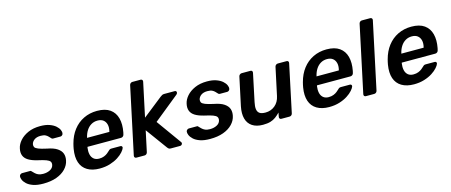

<svg xmlns="http://www.w3.org/2000/svg" viewBox="-46 -1268 4312 1837"><g transform="rotate(-15 2110.0 -350.0)"><path d="M212 10Q152 10 112.5 -4Q73 -18 50.5 -39Q28 -60 19.5 -81Q11 -102 13 -116Q15 -127 23.5 -133.5Q32 -140 41 -140H120Q124 -140 127 -139Q130 -138 133 -133Q144 -122 156 -110Q168 -98 186.5 -89.5Q205 -81 235 -81Q274 -81 303.5 -96.5Q333 -112 339 -141Q343 -162 334 -175Q325 -188 297 -198.5Q269 -209 214 -221Q160 -234 127.5 -254Q95 -274 83.5 -304Q72 -334 81 -374Q89 -413 120 -448.5Q151 -484 202.5 -507Q254 -530 323 -530Q377 -530 414.5 -516.5Q452 -503 474.5 -483Q497 -463 506 -442.5Q515 -422 512 -407Q511 -396 502.5 -389.5Q494 -383 485 -383H412Q407 -383 403 -385Q399 -387 397 -390Q387 -400 376.5 -411.5Q366 -423 349.5 -431Q333 -439 303 -439Q265 -439 241.5 -422.5Q218 -406 212 -381Q209 -364 215.5 -351.5Q222 -339 249 -328Q276 -317 331 -305Q396 -293 430.5 -269.5Q465 -246 475.5 -215.5Q486 -185 478 -148Q469 -103 434.5 -67Q400 -31 344 -10.5Q288 10 212 10Z M771 10Q698 10 649.5 -19Q601 -48 582.5 -103Q564 -158 577 -236Q579 -246 582 -261.5Q585 -277 588 -286Q608 -362 650 -416.5Q692 -471 752.5 -500.5Q813 -530 886 -530Q967 -530 1014 -496.5Q1061 -463 1076.5 -403.5Q1092 -344 1077 -266L1072 -245Q1070 -235 1061.5 -228Q1053 -221 1042 -221H710Q710 -221 709.5 -218Q709 -215 708 -213Q703 -178 709 -148.5Q715 -119 735.5 -101Q756 -83 790 -83Q818 -83 839 -91.5Q860 -100 873.5 -111Q887 -122 894 -129Q906 -141 912 -143.5Q918 -146 929 -146H1016Q1025 -146 1030 -140Q1035 -134 1033 -125Q1028 -109 1008 -86Q988 -63 954 -41Q920 -19 873.5 -4.5Q827 10 771 10ZM728 -305H949L950 -308Q960 -347 952.5 -376.5Q945 -406 923.5 -422.5Q902 -439 867 -439Q832 -439 804 -422.5Q776 -406 757 -376.5Q738 -347 729 -308Z M1135 0Q1125 0 1119.5 -7Q1114 -14 1116 -24L1257 -686Q1259 -696 1267 -703Q1275 -710 1285 -710H1367Q1377 -710 1382.5 -703Q1388 -696 1386 -686L1314 -348L1510 -503Q1521 -511 1529 -515.5Q1537 -520 1551 -520H1653Q1669 -520 1671 -506Q1673 -492 1657 -480L1410 -280L1586 -35Q1595 -24 1588.5 -12Q1582 0 1567 0H1476Q1462 0 1455.5 -5.5Q1449 -11 1445 -16L1289 -230L1245 -24Q1243 -14 1235 -7Q1227 0 1217 0Z M1864 10Q1804 10 1764.5 -4Q1725 -18 1702.5 -39Q1680 -60 1671.5 -81Q1663 -102 1665 -116Q1667 -127 1675.5 -133.5Q1684 -140 1693 -140H1772Q1776 -140 1779 -139Q1782 -138 1785 -133Q1796 -122 1808 -110Q1820 -98 1838.5 -89.5Q1857 -81 1887 -81Q1926 -81 1955.5 -96.5Q1985 -112 1991 -141Q1995 -162 1986 -175Q1977 -188 1949 -198.5Q1921 -209 1866 -221Q1812 -234 1779.5 -254Q1747 -274 1735.5 -304Q1724 -334 1733 -374Q1741 -413 1772 -448.5Q1803 -484 1854.5 -507Q1906 -530 1975 -530Q2029 -530 2066.5 -516.5Q2104 -503 2126.5 -483Q2149 -463 2158 -442.5Q2167 -422 2164 -407Q2163 -396 2154.5 -389.5Q2146 -383 2137 -383H2064Q2059 -383 2055 -385Q2051 -387 2049 -390Q2039 -400 2028.5 -411.5Q2018 -423 2001.5 -431Q1985 -439 1955 -439Q1917 -439 1893.5 -422.5Q1870 -406 1864 -381Q1861 -364 1867.5 -351.5Q1874 -339 1901 -328Q1928 -317 1983 -305Q2048 -293 2082.5 -269.5Q2117 -246 2127.5 -215.5Q2138 -185 2130 -148Q2121 -103 2086.5 -67Q2052 -31 1996 -10.5Q1940 10 1864 10Z M2388 10Q2323 10 2282 -17.5Q2241 -45 2227.5 -95.5Q2214 -146 2228 -215L2288 -496Q2290 -506 2298.5 -513Q2307 -520 2317 -520H2405Q2415 -520 2420 -513Q2425 -506 2423 -496L2365 -221Q2356 -180 2359.5 -152.5Q2363 -125 2382 -111Q2401 -97 2441 -97Q2495 -97 2535 -130Q2575 -163 2587 -221L2646 -496Q2648 -506 2656.5 -513Q2665 -520 2675 -520H2762Q2773 -520 2778 -513Q2783 -506 2781 -496L2681 -24Q2679 -14 2671 -7Q2663 0 2652 0H2571Q2561 0 2555.5 -7Q2550 -14 2552 -24L2560 -65Q2538 -42 2515 -25Q2492 -8 2462 1Q2432 10 2388 10Z M3044 10Q2971 10 2922.5 -19Q2874 -48 2855.5 -103Q2837 -158 2850 -236Q2852 -246 2855 -261.5Q2858 -277 2861 -286Q2881 -362 2923 -416.5Q2965 -471 3025.5 -500.5Q3086 -530 3159 -530Q3240 -530 3287 -496.5Q3334 -463 3349.5 -403.5Q3365 -344 3350 -266L3345 -245Q3343 -235 3334.5 -228Q3326 -221 3315 -221H2983Q2983 -221 2982.5 -218Q2982 -215 2981 -213Q2976 -178 2982 -148.5Q2988 -119 3008.5 -101Q3029 -83 3063 -83Q3091 -83 3112 -91.5Q3133 -100 3146.5 -111Q3160 -122 3167 -129Q3179 -141 3185 -143.5Q3191 -146 3202 -146H3289Q3298 -146 3303 -140Q3308 -134 3306 -125Q3301 -109 3281 -86Q3261 -63 3227 -41Q3193 -19 3146.5 -4.5Q3100 10 3044 10ZM3001 -305H3222L3223 -308Q3233 -347 3225.5 -376.5Q3218 -406 3196.5 -422.5Q3175 -439 3140 -439Q3105 -439 3077 -422.5Q3049 -406 3030 -376.5Q3011 -347 3002 -308Z M3408 0Q3398 0 3392.5 -7Q3387 -14 3389 -24L3530 -686Q3532 -696 3540 -703Q3548 -710 3558 -710H3641Q3652 -710 3657.5 -703Q3663 -696 3661 -686L3520 -24Q3518 -14 3510 -7Q3502 0 3491 0Z M3884 10Q3811 10 3762.5 -19Q3714 -48 3695.5 -103Q3677 -158 3690 -236Q3692 -246 3695 -261.5Q3698 -277 3701 -286Q3721 -362 3763 -416.5Q3805 -471 3865.5 -500.5Q3926 -530 3999 -530Q4080 -530 4127 -496.5Q4174 -463 4189.5 -403.5Q4205 -344 4190 -266L4185 -245Q4183 -235 4174.5 -228Q4166 -221 4155 -221H3823Q3823 -221 3822.5 -218Q3822 -215 3821 -213Q3816 -178 3822 -148.5Q3828 -119 3848.5 -101Q3869 -83 3903 -83Q3931 -83 3952 -91.5Q3973 -100 3986.5 -111Q4000 -122 4007 -129Q4019 -141 4025 -143.5Q4031 -146 4042 -146H4129Q4138 -146 4143 -140Q4148 -134 4146 -125Q4141 -109 4121 -86Q4101 -63 4067 -41Q4033 -19 3986.5 -4.5Q3940 10 3884 10ZM3841 -305H4062L4063 -308Q4073 -347 4065.5 -376.5Q4058 -406 4036.5 -422.5Q4015 -439 3980 -439Q3945 -439 3917 -422.5Q3889 -406 3870 -376.5Q3851 -347 3842 -308Z"/></g></svg>

Font: Rubik Light Medium
Style: Italic
Weight: 500
Italic angle: -12°
Version: Version 2.104